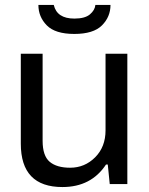

<svg xmlns="http://www.w3.org/2000/svg" viewBox="-20 -743 602 775"><path d="M135 -723H197Q210 -668 280 -668Q323 -668 343 -685Q363 -702 365 -723H426Q426 -675 391.5 -640.5Q357 -606 280 -606Q203 -606 169 -640.5Q135 -675 135 -723ZM232 12Q64 12 64 -163V-526H152V-175Q152 -114 180.5 -90Q209 -66 263 -66Q322 -66 364 -108Q406 -150 406 -217V-526H494V0H423L415 -79H408Q348 12 232 12Z"/></svg>

Font: Archivo
Style: Regular
Weight: 400
Designer: Hector Gatti
Foundry: Omnibus-Type
Version: Version 2.001